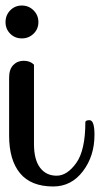

<svg xmlns="http://www.w3.org/2000/svg" viewBox="-30 -672 362 695"><path d="M7 -550Q-10 -567 -10 -592Q-10 -617 7 -634.5Q24 -652 49 -652Q74 -652 91.5 -634.5Q109 -617 109 -592Q109 -567 91.5 -550Q74 -533 49 -533Q24 -533 7 -550ZM93 -438V-151Q93 -94 115 -65Q137 -36 175 -36Q213 -36 246 -82Q279 -128 279 -231Q281 -237 294 -237Q312 -237 312 -184Q312 -107 270 -52Q228 3 163 3Q82 3 42.5 -45Q3 -93 3 -181V-391Q3 -421 18 -436.5Q33 -452 56 -452Q79 -452 93 -438Z"/></svg>

Font: Sofia
Style: Regular
Weight: 400
Designer: Paula Nazal and Daniel Hernndez
Foundry: Paula Nazal, Daniel Hernndez
Version: Version 1.001